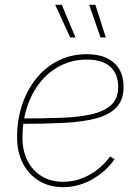

<svg xmlns="http://www.w3.org/2000/svg" viewBox="-20 -773 578 801"><path d="M242.7 7.8Q186 7.8 142.8 -18.6Q99.6 -44.9 75.4 -91.6Q51.3 -138.2 51.3 -199.2Q51.3 -273.4 72.5 -336.7Q93.8 -399.9 132.6 -447.3Q171.4 -494.6 224.6 -520.8Q277.8 -546.9 341.8 -546.9Q392.1 -546.9 426.3 -530.3Q460.4 -513.7 478 -483.2Q495.6 -452.6 495.6 -411.1Q495.6 -356 465.6 -324.7Q435.5 -293.5 379.6 -278.8Q323.7 -264.2 245.1 -260.3Q166.5 -256.3 69.8 -256.3V-278.8Q160.6 -278.8 234.9 -281.5Q309.1 -284.2 362.3 -296.4Q415.5 -308.6 444.3 -335.4Q473.1 -362.3 473.1 -410.2Q473.1 -464.4 440.2 -494.4Q407.2 -524.4 341.8 -524.4Q283.2 -524.4 233.9 -499.8Q184.6 -475.1 148.9 -431.2Q113.3 -387.2 93.5 -327.9Q73.7 -268.6 73.7 -199.2Q73.7 -143.6 95 -102.1Q116.2 -60.5 154.3 -37.6Q192.4 -14.6 242.7 -14.6Q301.8 -14.6 354 -44.2Q406.2 -73.7 439 -120.1L458 -108.9Q422.9 -58.1 365.2 -25.1Q307.6 7.8 242.7 7.8ZM399.4 -616.7 352.1 -752.9H377.9L421.4 -616.7ZM272.9 -616.7 210.4 -752.9H237.8L294.9 -616.7Z"/></svg>

Font: Inter 18pt Thin
Style: Italic
Weight: 250
Italic angle: -9.3988°
Version: Version 4.001;git-66647c0bb